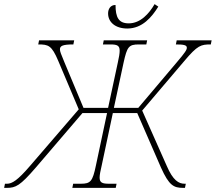

<svg xmlns="http://www.w3.org/2000/svg" viewBox="-79 -909 1044 929"><path d="M537 -771C610 -771 656 -827 687 -877L669 -889C643 -844 601 -796 544 -796C495 -796 480 -825 480 -885C455 -885 444 -865 444 -844C444 -802 479 -771 537 -771ZM-59 0H-46C-3 0 18 -10 94 -98L320 -362H439L385 -108C369 -31 359 -20 312 -20H275L271 0H481L485 -20H449C416 -20 403 -25 403 -50C403 -63 407 -82 413 -108L467 -362H585L700 -98C739 -11 762 0 807 0H816L820 -20H814C786 -20 758 -36 728 -106L609 -374L813 -614C877 -690 893 -694 941 -694L945 -714H776L772 -694C810 -694 825 -691 825 -678C825 -668 817 -655 776 -607L590 -387H472L519 -606C536 -683 544 -694 593 -694H629L633 -714H423L419 -694H455C487 -694 500 -689 500 -664C500 -651 497 -632 491 -606L444 -387H325L233 -607C216 -648 211 -660 211 -670C211 -687 224 -694 276 -694L280 -714H110L106 -694C155 -694 171 -690 203 -614L302 -380L66 -106C6 -36 -21 -20 -45 -20H-55Z"/></svg>

Font: Noto Serif SemiCondensed Thin
Style: Italic
Weight: 100
Width: 4
Italic angle: -12°
Designer: Monotype Design Team
Foundry: Monotype Imaging Inc.
Version: Version 2.013